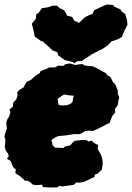

<svg xmlns="http://www.w3.org/2000/svg" viewBox="-24 -814 593 863"><path d="M208 29 191 28 170 27 164 16 142 18 124 16 112 5 99 -2 89 -1 80 -10 65 -23 45 -35 47 -53 37 -60 31 -72 24 -90 7 -101 15 -110 13 -122 2 -137 -3 -155 -1 -163 0 -186 -4 -199 -2 -211 7 -236 4 -262 9 -278 17 -290 23 -310 18 -321 34 -335 35 -352 49 -367 55 -384 53 -397 60 -408 83 -422 86 -430 96 -446 115 -455 136 -474 154 -485 159 -495 176 -501 199 -511H224L237 -519L261 -518L269 -525L289 -529L315 -522L332 -525L348 -526L355 -520L369 -518L393 -516L418 -504L430 -497L452 -485L457 -477L472 -468L478 -457L484 -444L493 -437L506 -406L505 -394L512 -376L509 -365L505 -341L493 -325L494 -309L481 -293L468 -261L456 -256L422 -238L393 -225L379 -227L358 -224L334 -211H307L289 -208L276 -206L237 -202L226 -197L207 -185L210 -173L213 -160L216 -158L224 -150H236L262 -149L267 -155L292 -161L302 -173L312 -181L347 -185L365 -184L375 -178L387 -182L409 -165L417 -164L415 -145L430 -118L436 -98L438 -81L434 -52L414 -33L402 -29L401 -19L372 -5L352 4L334 7L319 6L307 17L277 21L255 24L242 21L235 28ZM250 -340H262L268 -341H272L280 -342L287 -345L292 -347L296 -350L300 -354L303 -361L304 -368V-373L306 -378L308 -384H303L298 -385H290L283 -386L277 -387L273 -388L264 -389L257 -385L251 -381L246 -378L241 -374L235 -370L236 -364L237 -356L238 -350L239 -343L245 -342ZM309 -529 305 -535 267 -544 238 -565 234 -579 211 -588 202 -597 168 -628 161 -629 132 -650 128 -672 119 -707 137 -730 139 -749 150 -757 164 -777 190 -781 215 -789 233 -788 242 -779 264 -768 274 -752 277 -744 300 -738 310 -721 331 -711 358 -737 379 -747 392 -751 399 -768 442 -788 458 -794 486 -791 488 -785 517 -772 523 -762 539 -751 547 -723 549 -703 531 -667 524 -648 507 -638 477 -628 461 -611 438 -595 402 -577 389 -570 343 -540 323 -539Z"/></svg>

Font: Winky Rough Black
Style: Italic
Weight: 900
Italic angle: -8.97852°
Designer: Simon Atzbach
Foundry: typofactur
Version: Version 1.206; ttfautohint (v1.8.4.7-5d5b)